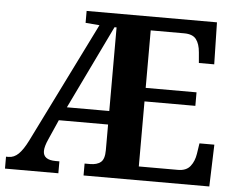

<svg xmlns="http://www.w3.org/2000/svg" viewBox="-51 -775 1030 835"><g transform="rotate(5 464.0 -357.0)"><path d="M0 0V-52H11Q35 -52 54.5 -71Q74 -90 94 -130L355 -657L294 -662V-714H863L867 -531H800L796 -577Q793 -614 777.5 -634Q762 -654 725 -654H579V-403H801V-344H579V-60H750Q786 -60 803.5 -82Q821 -104 826 -137L833 -183H898L892 0H343V-52H367Q397 -52 413.5 -65.5Q430 -79 430 -118V-230H215L177 -144Q162 -111 162 -91Q162 -52 217 -52H233V0ZM245 -289H430V-654H421Z"/></g></svg>

Font: Noto Serif Devanagari SemiCondensed
Style: Bold
Weight: 700
Width: 4
Designer: Universal Thirst, Indian Type Foundry and the Monotype Design Team
Foundry: Monotype Imaging Inc.
Version: Version 2.004; ttfautohint (v1.8.4.7-5d5b)